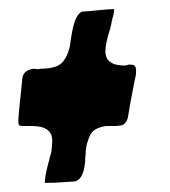

<svg xmlns="http://www.w3.org/2000/svg" viewBox="-20 -517 370 419"><path d="M82 -118H78V-121Q78 -133 86 -163Q88 -169 88 -171L92 -185Q94 -201 94 -210Q94 -242 50 -242H34Q24 -242 22 -243.5Q20 -245 20 -253Q20 -264 29 -348Q32 -362 48 -366Q51 -367 56 -367L61 -366Q65 -366 68 -367Q98 -367 111.5 -377Q125 -387 132 -414Q134 -424 134 -428L138 -451Q145 -485 158 -491Q160 -492 163 -492Q170 -492 193 -494.5Q216 -497 227 -497H229Q229 -487 225 -476V-473Q224 -472 224 -471L222 -460L221 -459V-456Q210 -423 210 -405Q210 -374 252 -374H254Q256 -375 258 -375L260 -376Q267 -376 270 -375.5Q273 -375 275 -372Q277 -369 277 -363Q277 -354 276 -351L273 -337Q263 -287 259 -260Q254 -243 241 -243Q238 -242 227 -242H211Q193 -239 184.5 -232Q176 -225 171 -207Q169 -203 167 -187V-182L166 -172V-167Q163 -124 142 -121L112 -119Q102 -118 82 -118Z"/></svg>

Font: Bangerz Fix
Style: Regular
Weight: 400
Designer: vernon adams
Foundry: Vernon Adams
Version: Version 2.10;December 28, 2023;FontCreator 13.0.0.2683 64-bi